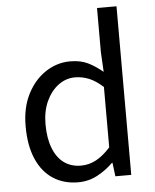

<svg xmlns="http://www.w3.org/2000/svg" viewBox="-56 -843 731 903"><g transform="rotate(-5 310.0 -391.5)"><path d="M277 13Q209 13 158.5 -20Q108 -53 80.5 -116.5Q53 -180 53 -271Q53 -359 86 -423Q119 -487 172.5 -522Q226 -557 288 -557Q336 -557 370.5 -540.5Q405 -524 441 -494L436 -587V-796H528V0H453L445 -64H442Q410 -32 368 -9.5Q326 13 277 13ZM297 -64Q335 -64 369 -82.5Q403 -101 436 -138V-423Q402 -454 370 -467Q338 -480 304 -480Q261 -480 225.5 -453.5Q190 -427 168.5 -380.5Q147 -334 147 -272Q147 -207 165 -160Q183 -113 216.5 -88.5Q250 -64 297 -64Z"/></g></svg>

Font: Noto Sans KR Thin
Style: Regular
Weight: 400
Version: Version 2.004-H2;hotconv 1.0.118;makeotfexe 2.5.65603